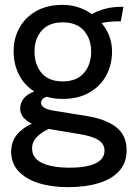

<svg xmlns="http://www.w3.org/2000/svg" viewBox="-20 -520 541 790"><path d="M259 250Q192 250 139.2 233.5Q86.5 217 56.2 184.5Q26 152 26 104Q26 64 48.8 35.2Q71.5 6.5 111 -11Q87.5 -22.5 75.2 -38.2Q63 -54 63 -73Q63 -95.5 76.8 -113.8Q90.5 -132 121 -144Q80 -169.5 58 -212.8Q36 -256 36 -309Q36 -362.5 60 -405.8Q84 -449 129.2 -474.5Q174.5 -500 238 -500Q272 -500 302.2 -490Q332.5 -480 358 -462Q380.5 -475 411.2 -483.5Q442 -492 480 -492Q482.5 -492 484.2 -492Q486 -492 488 -492L477 -432Q471 -432 465.5 -432Q460 -432 454 -432Q449 -432 431 -430.5Q413 -429 398 -425Q418.5 -401 429.8 -371.2Q441 -341.5 441 -309Q441 -253 416.8 -208.8Q392.5 -164.5 347 -138.8Q301.5 -113 238 -113Q220 -113 203.5 -115.2Q187 -117.5 172 -122Q149 -114.5 149 -96Q149 -85 162 -76.8Q175 -68.5 204 -64L335 -43Q414.5 -30.5 457.8 3Q501 36.5 501 98Q501 149 471.2 182.8Q441.5 216.5 387 233.2Q332.5 250 259 250ZM267 170Q336 170 373 152.2Q410 134.5 410 100Q410 73 386.8 57.5Q363.5 42 320 34L180.5 10.5Q153 22.5 132.5 42.8Q112 63 112 90Q112 132 154.2 151Q196.5 170 267 170ZM238 -185Q295 -185 325 -219.2Q355 -253.5 355 -308Q355 -360.5 325 -394.2Q295 -428 238 -428Q181 -428 151.5 -394.2Q122 -360.5 122 -308Q122 -253.5 151.5 -219.2Q181 -185 238 -185Z"/></svg>

Font: Cabin Resolve
Style: Regular-Resolve
Weight: 400
Designer: Pablo Impallari
Foundry: Pablo Impallari. http://www.impallari.com Igino Marini. http://www.ikern.com
Version: Version 3.001